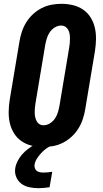

<svg xmlns="http://www.w3.org/2000/svg" viewBox="-20 -763 540 1007"><path d="M207 8Q176 8 146.5 1Q117 -6 93 -22.5Q69 -39 53.5 -64Q38 -89 31.5 -117.5Q25 -146 25.5 -177Q26 -208 31 -240L82 -545Q86 -570 94.5 -596Q103 -622 117.5 -645.5Q132 -669 153 -688.5Q174 -708 198.5 -720.5Q223 -733 249.5 -738Q276 -743 302 -743Q333 -743 362.5 -736Q392 -729 416 -712.5Q440 -696 455.5 -671Q471 -646 477.5 -617.5Q484 -589 483.5 -558Q483 -527 478 -495L427 -190Q423 -165 414.5 -139Q406 -113 391.5 -89.5Q377 -66 356 -46.5Q335 -27 310.5 -14.5Q286 -2 259.5 3Q233 8 207 8ZM208 -106Q226 -106 242.5 -116.5Q259 -127 269 -142.5Q279 -158 284 -175Q289 -192 292 -209L343 -514Q345 -526 346 -538Q347 -550 347 -562Q347 -574 345 -585.5Q343 -597 337.5 -607Q332 -617 322.5 -623Q313 -629 301 -629Q283 -629 266.5 -618.5Q250 -608 240 -592.5Q230 -577 225 -560Q220 -543 217 -526L166 -221Q164 -209 163 -197Q162 -185 162 -173Q162 -161 164.5 -149.5Q167 -138 172 -128Q177 -118 186.5 -112Q196 -106 208 -106ZM182 224Q157 224 133.5 219Q110 214 92 200.5Q74 187 65 165Q56 143 60 119Q63 100 72.5 81.5Q82 63 95.5 47.5Q109 32 126 19Q143 6 161 -4L168 -8H253L252 0Q236 6 221.5 17Q207 28 195 41Q183 54 173.5 69Q164 84 161 101Q160 110 163 119Q166 128 172.5 133Q179 138 188 140Q197 142 206 142Q218 142 230 141Q242 140 254 138L240 219Q225 221 210.5 222.5Q196 224 182 224Z"/></svg>

Font: Iosevka Curly Heavy
Style: Italic
Weight: 900
Italic angle: -9°
Monospace: yes
Designer: Belleve Invis
Foundry: Belleve Invis
Version: Version 22.1.2; ttfautohint (v1.8.4)